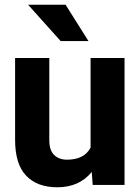

<svg xmlns="http://www.w3.org/2000/svg" viewBox="-20 -784 594 814"><path d="M99 -764H258L355 -610H237ZM508 0H373L369 -55Q316 10 223 10Q138 10 91 -39Q44 -88 44 -191V-538H189V-190Q189 -147 209.5 -127Q230 -107 264 -107Q337 -107 364 -158V-538H508Z"/></svg>

Font: Freesentation 8 ExtraBold
Style: Regular
Weight: 800
Designer: glyphs from Roboto by Christian Robertson / Hangul glyphs from Noto Sans CJK(Source Han Sans) by Jang Soo-young and Kang
Foundry: PT&
Version: Version 2.001